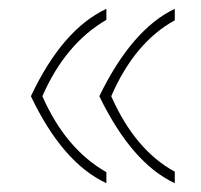

<svg xmlns="http://www.w3.org/2000/svg" viewBox="-20 -444 456 435"><path d="M221 -29Q122 -75 50 -226Q121 -377 221 -424V-399Q128 -345 76 -226Q129 -106 221 -54ZM376 -29Q279 -74 205 -226Q279 -378 376 -424V-398Q285 -348 232 -226Q286 -104 376 -55Z"/></svg>

Font: Tajawal ExtraLight
Style: Regular
Weight: 275
Designer: Boutros Fonts
Foundry: Created by Boutros International 2017
Version: Version 1.700